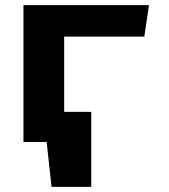

<svg xmlns="http://www.w3.org/2000/svg" viewBox="-20 -551 656 745"><path d="M71 0V-531H558L540 -409H229V-117H334V174H180L161 0Z"/></svg>

Font: Fix15 Mono
Style: Bold
Weight: 700
Designer: Carrois Corporate & Edenspiekermann AG
Foundry: Carrois Corporate GbR & Edenspiekermann AG
Version: Version 3.206